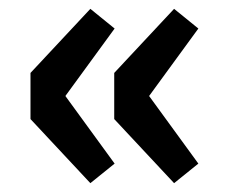

<svg xmlns="http://www.w3.org/2000/svg" viewBox="-20 -468 520 432"><path d="M183.3 -55.9 48.6 -200.1V-303.9L183.3 -448.1L237.9 -403.8L127.1 -252L237.9 -99.9ZM371.7 -55.9 237 -200.1V-303.9L371.7 -448.1L426.3 -403.8L315.5 -252L426.3 -99.9Z"/></svg>

Font: Source Sans 3
Style: Regular
Weight: 200
Designer: Paul D. Hunt
Foundry: Adobe
Version: Version 3.046;hotconv 1.0.118;makeotfexe 2.5.65603